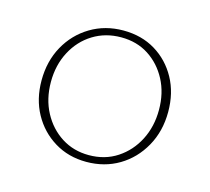

<svg xmlns="http://www.w3.org/2000/svg" viewBox="-64 -739 556 509"><g transform="rotate(15 214.0 -484.0)"><path d="M211 -303Q162 -303 123.5 -326.5Q85 -350 63 -390Q41 -430 41 -481Q41 -534 64 -575.5Q87 -617 127 -641Q167 -665 217 -665Q267 -665 305 -642Q343 -619 365 -579Q387 -539 387 -487Q387 -434 363.5 -392Q340 -350 300.5 -326.5Q261 -303 211 -303ZM213 -322Q257 -322 290.5 -344Q324 -366 343 -403Q362 -440 362 -486Q362 -532 343 -568Q324 -604 291.5 -625Q259 -646 216 -646Q173 -646 139 -625Q105 -604 85.5 -567Q66 -530 66 -484Q66 -437 85.5 -400.5Q105 -364 138 -343Q171 -322 213 -322Z"/></g></svg>

Font: Ysabeau Office Thin
Style: Regular
Weight: 250
Designer: Christian Thalmann (Catharsis Fonts)
Version: Version 2.001;gftools[0.9.30]; featfreeze: tnum,lnum,ss02